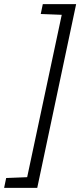

<svg xmlns="http://www.w3.org/2000/svg" viewBox="-76 -763 390 933"><path d="M-56 150 -46 102 56 98 224 -691 122 -695 132 -743H294L105 150Z"/></svg>

Font: Saira Semi Condensed Light
Style: Italic
Weight: 300
Width: 4
Italic angle: -12°
Designer: Hector Gatti with collaboration of the Omnibus-Type team
Foundry: Omnibus-Type
Version: Version 1.001; ttfautohint (v1.8)